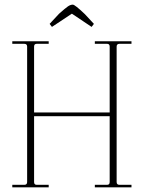

<svg xmlns="http://www.w3.org/2000/svg" viewBox="-20 -808 620 828"><path d="M204 -692 194 -705 235 -749Q262 -773 273 -780.5Q284 -788 294 -788Q303 -788 346 -747L385 -705L375 -692L290 -749ZM33 0V-11H85Q97 -11 97 -23V-607Q97 -619 85 -619H33V-630H190V-619H138Q127 -619 127 -607V-323H453V-607Q453 -619 442 -619H389V-630H547V-619H495Q483 -619 483 -607V-23Q483 -11 495 -11H547V0H389V-11H442Q453 -11 453 -23V-307H127V-23Q127 -11 138 -11H190V0Z"/></svg>

Font: Arapey Thin-Display
Style: Regular
Weight: 100
Designer: Eduardo Rodriguez Tunni
Foundry: Eduardo Rodriguez Tunni
Version: Version 4.000